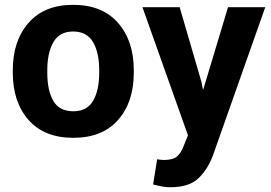

<svg xmlns="http://www.w3.org/2000/svg" viewBox="-20 -558 1115 791"><path d="M32.7 -269Q32.7 -389.6 97.7 -463.9Q162.6 -538.1 281.2 -538.1Q400.9 -538.1 466.1 -463.9Q531.2 -389.6 531.2 -269V-258.8Q531.2 -137.2 466.3 -63.7Q401.4 9.8 282.2 9.8Q162.6 9.8 97.7 -63.7Q32.7 -137.2 32.7 -258.8ZM174.8 -258.8Q174.8 -185.1 199.7 -142.3Q224.6 -99.6 282.2 -99.6Q338.4 -99.6 363.5 -142.6Q388.7 -185.5 388.7 -258.8V-269Q388.7 -340.8 363.3 -384.5Q337.9 -428.2 281.2 -428.2Q225.1 -428.2 200 -384.3Q174.8 -340.3 174.8 -269ZM809.6 -221.7 815.9 -189.5H817.4L919.4 -528.3H1072.8L858.4 79.1Q838.4 135.7 799.6 174.6Q760.7 213.4 681.6 213.4Q663.6 213.4 648.4 210.4Q633.3 207.5 610.8 202.1L627.4 98.1Q633.8 99.1 641.1 100.1Q648.4 101.1 654.3 101.1Q691.4 101.1 708.5 87.2Q725.6 73.2 737.8 40.5L754.4 -0.5L566.9 -528.3H720.2Z"/></svg>

Font: Roboto Web
Style: Bold
Weight: 700
Designer: Google
Version: Version 1.200310; 2013